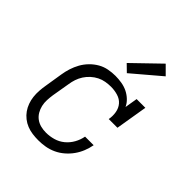

<svg xmlns="http://www.w3.org/2000/svg" viewBox="-213 -891 1027 1027"><g transform="rotate(45 300.0 -378.0)"><path d="M250 8Q227 8 205 5Q183 2 163 -6Q143 -14 126 -27.5Q109 -41 97 -58Q85 -75 77.5 -95.5Q70 -116 67.5 -138Q65 -160 66.5 -182.5Q68 -205 72 -228L88 -328Q92 -354 100 -379Q108 -404 121 -427.5Q134 -451 153.5 -471Q173 -491 196.5 -504.5Q220 -518 246.5 -523Q273 -528 298 -528Q322 -528 346 -524Q370 -520 390.5 -510Q411 -500 428 -484Q445 -468 454 -448L466 -520H532L502 -339H436Q441 -365 436.5 -391.5Q432 -418 416 -436.5Q400 -455 374.5 -462.5Q349 -470 323 -470Q303 -470 282.5 -466.5Q262 -463 243 -453.5Q224 -444 207.5 -429Q191 -414 179.5 -396Q168 -378 161.5 -358.5Q155 -339 152 -318L135 -218Q132 -198 131 -177Q130 -156 134.5 -136.5Q139 -117 149 -100Q159 -83 174.5 -71.5Q190 -60 209.5 -55Q229 -50 250 -50Q278 -50 306 -58Q334 -66 356.5 -84.5Q379 -103 393.5 -129Q408 -155 413 -183H478Q473 -156 463 -131Q453 -106 437 -83.5Q421 -61 399.5 -42.5Q378 -24 353 -12.5Q328 -1 302 3.5Q276 8 250 8ZM331 -581 292 -619 442 -764 490 -716Z"/></g></svg>

Font: Iosevka Etoile Light Oblique
Style: Regular
Weight: 300
Italic angle: -9°
Designer: Belleve Invis
Foundry: Belleve Invis
Version: Version 15.5.2; ttfautohint (v1.8.4)